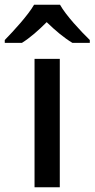

<svg xmlns="http://www.w3.org/2000/svg" viewBox="-63 -786 397 806"><path d="M189 -766H80C54 -721 -6 -656 -43 -618V-606H29C64 -628 98 -658 133 -693C169 -658 206 -627 241 -606H314V-618C276 -655 214 -721 189 -766ZM188 0V-539H82V0Z"/></svg>

Font: Noto Sans Lao UI Med
Style: Regular
Weight: 500
Designer: Monotype Design Team
Foundry: Monotype Imaging Inc.
Version: Version 2.000